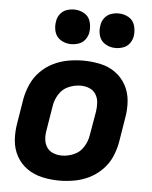

<svg xmlns="http://www.w3.org/2000/svg" viewBox="-54 -808 684 862"><g transform="rotate(5 288.0 -377.5)"><path d="M245 8Q278 8 312.5 2Q347 -4 379.5 -20Q412 -36 438 -62.5Q464 -89 478 -121.5Q492 -154 498 -188L516 -298Q523 -337 520 -375.5Q517 -414 499 -446.5Q481 -479 451 -500.5Q421 -522 383 -530Q345 -538 306 -538Q273 -538 238.5 -532Q204 -526 171.5 -510Q139 -494 113.5 -468Q88 -442 73.5 -409Q59 -376 53 -343L35 -233Q28 -193 31 -154.5Q34 -116 52 -83.5Q70 -51 100 -30Q130 -9 168 -0.5Q206 8 245 8ZM247 -105Q226 -105 207.5 -112.5Q189 -120 178.5 -136.5Q168 -153 166.5 -173.5Q165 -194 169 -214L187 -324Q191 -351 207 -376.5Q223 -402 250 -413.5Q277 -425 304 -425Q325 -425 343.5 -417.5Q362 -410 372.5 -393.5Q383 -377 384.5 -357Q386 -337 383 -316L364 -206Q360 -179 344 -153.5Q328 -128 301 -116.5Q274 -105 247 -105ZM445 -607Q462 -607 479.5 -613Q497 -619 508 -634Q519 -649 522 -666Q526 -691 519 -715Q512 -739 491 -751Q470 -763 445 -763Q428 -763 411 -757Q394 -751 382.5 -736Q371 -721 369 -704Q364 -679 371 -655.5Q378 -632 399 -619.5Q420 -607 445 -607ZM245 -607Q262 -607 279.5 -613Q297 -619 308 -634Q319 -649 322 -666Q326 -691 319 -715Q312 -739 291 -751Q270 -763 245 -763Q228 -763 211 -757Q194 -751 182.5 -736Q171 -721 169 -704Q164 -679 171 -655.5Q178 -632 199 -619.5Q220 -607 245 -607Z"/></g></svg>

Font: Iosevka Sparkle Extrabold
Style: Italic
Weight: 800
Italic angle: -9°
Designer: Belleve Invis
Foundry: Belleve Invis
Version: Version 4.5.0; ttfautohint (v1.8.3)